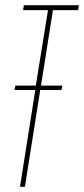

<svg xmlns="http://www.w3.org/2000/svg" viewBox="-20 -720 324 740"><path d="M281 -681H184L138 -390H220L217 -373H135L76 0H57L116 -373H36L39 -390H118L165 -681H69L72 -700H284Z"/></svg>

Font: Georama
Style: Italic
Weight: 400
Width: 2
Italic angle: -9°
Designer: Jean-Baptiste Levee
Foundry: Production Type
Version: Version 1.000